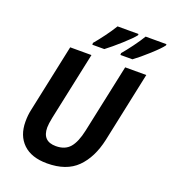

<svg xmlns="http://www.w3.org/2000/svg" viewBox="-166 -1057 1055 1188"><g transform="rotate(20 362.0 -463.0)"><path d="M68 -188Q68 -231 76 -266L171 -714H311L216 -267Q207 -222 207 -200Q207 -109 296 -109Q356 -109 388 -146Q420 -183 437 -263L533 -714H672L574 -251Q547 -128 477.5 -59Q408 10 281 10Q178 10 123 -43Q68 -96 68 -188ZM294 -788Q318 -816 349.5 -858.5Q381 -901 402 -936H540V-928Q521 -903 467 -854.5Q413 -806 373 -776H294ZM479 -788Q503 -816 534.5 -858.5Q566 -901 587 -936H724V-928Q706 -903 652 -854Q598 -805 558 -776H479Z"/></g></svg>

Font: Noto Sans Display
Style: Bold Italic
Weight: 700
Italic angle: -12°
Designer: Monotype Design team
Foundry: Monotype Imaging Inc.
Version: Version 1.000